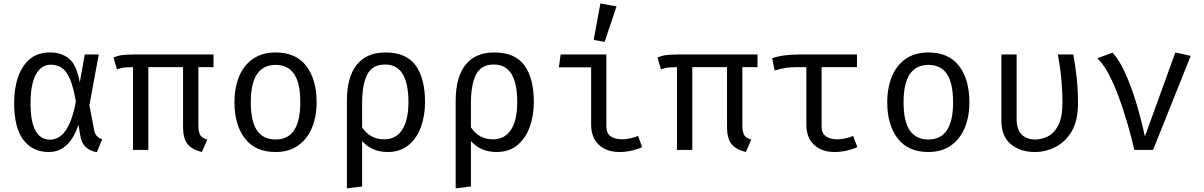

<svg xmlns="http://www.w3.org/2000/svg" viewBox="-20 -848 6809 1086"><path d="M261.5 -551.3Q330.3 -551.3 372.3 -514.6Q414.4 -477.9 431.3 -382.1L459.5 -540H538.5L485.6 -252.3L512.3 -112.3Q516.9 -90.8 527.4 -79.2Q537.9 -67.7 557.9 -60L527.7 12.8Q489.2 6.7 464.6 -16.7Q440 -40 433.3 -84.6L424.1 -142.6Q410.3 -101 388.5 -65.9Q366.7 -30.8 334.1 -9.5Q301.5 11.8 255.9 11.8Q164.1 11.8 112.1 -56.9Q60 -125.6 60 -265.1Q60 -348.7 82.6 -413.3Q105.1 -477.9 149.7 -514.6Q194.4 -551.3 261.5 -551.3ZM268.2 -482.1Q212.8 -482.1 182.8 -426.4Q152.8 -370.8 152.8 -265.1Q152.8 -158.5 181 -108.2Q209.2 -57.9 264.1 -57.9Q289.2 -57.9 316.2 -74.1Q343.1 -90.3 367.4 -136.7Q391.8 -183.1 409.2 -273.8Q394.9 -356.9 375.1 -402.1Q355.4 -447.2 328.7 -464.6Q302.1 -482.1 268.2 -482.1Z M1187.7 -540V-468.2H1102.1V-140Q1102.1 -99.5 1113.6 -82.3Q1125.1 -65.1 1152.8 -59L1121.5 11.8Q1063.1 -3.1 1039.2 -35.1Q1015.4 -67.2 1015.4 -129.7V-468.2H819V0H732.3V-468.2Q708.2 -467.7 694.4 -466.9Q680.5 -466.2 669 -463.6Q657.4 -461 641.5 -455.9L622.1 -522.1Q635.9 -528.7 651 -532.6Q666.2 -536.4 690.3 -538.2Q714.4 -540 755.4 -540Z M1539.5 -551.3Q1653.8 -551.3 1712.3 -474.9Q1770.8 -398.5 1770.8 -270.3Q1770.8 -187.7 1744.1 -124.1Q1717.4 -60.5 1665.6 -24.4Q1613.8 11.8 1538.5 11.8Q1424.1 11.8 1365.1 -65.1Q1306.2 -142.1 1306.2 -269.2Q1306.2 -352.3 1332.8 -416.2Q1359.5 -480 1411.5 -515.6Q1463.6 -551.3 1539.5 -551.3ZM1539.5 -481Q1469.7 -481 1434.1 -429.2Q1398.5 -377.4 1398.5 -269.2Q1398.5 -162.1 1433.6 -110.5Q1468.7 -59 1538.5 -59Q1608.2 -59 1643.3 -110.8Q1678.5 -162.6 1678.5 -270.3Q1678.5 -377.9 1643.6 -429.5Q1608.7 -481 1539.5 -481Z M2160.5 -551.3Q2277.9 -551.3 2331 -477.9Q2384.1 -404.6 2384.1 -270.3Q2384.1 -194.4 2361 -130.3Q2337.9 -66.2 2291 -27.2Q2244.1 11.8 2172.8 11.8Q2083.1 11.8 2028.2 -50.3V206.7L1942.1 217.4V-277.4Q1942.1 -411.8 1997.7 -481.5Q2053.3 -551.3 2160.5 -551.3ZM2158.5 -483.1Q2085.6 -483.1 2056.9 -425.9Q2028.2 -368.7 2028.2 -263.6V-127.7Q2072.8 -60 2153.3 -60Q2220 -60 2255.1 -114.4Q2290.3 -168.7 2290.3 -270.8Q2290.3 -483.1 2158.5 -483.1Z M2775.9 -551.3Q2893.3 -551.3 2946.4 -477.9Q2999.5 -404.6 2999.5 -270.3Q2999.5 -194.4 2976.4 -130.3Q2953.3 -66.2 2906.4 -27.2Q2859.5 11.8 2788.2 11.8Q2698.5 11.8 2643.6 -50.3V206.7L2557.4 217.4V-277.4Q2557.4 -411.8 2613.1 -481.5Q2668.7 -551.3 2775.9 -551.3ZM2773.8 -483.1Q2701 -483.1 2672.3 -425.9Q2643.6 -368.7 2643.6 -263.6V-127.7Q2688.2 -60 2768.7 -60Q2835.4 -60 2870.5 -114.4Q2905.6 -168.7 2905.6 -270.8Q2905.6 -483.1 2773.8 -483.1Z M3323.6 -467.2H3141L3151.3 -540H3409.7V-133.3Q3409.7 -93.3 3434.6 -76.7Q3459.5 -60 3499 -60Q3520.5 -60 3543.8 -65.1Q3567.2 -70.3 3589.2 -79L3612.3 -15.9Q3594.4 -6.2 3557.7 2.8Q3521 11.8 3484.1 11.8Q3411.3 11.8 3367.4 -29Q3323.6 -69.7 3323.6 -143.1ZM3375.9 -828.2 3467.2 -811.8 3400 -611.3 3337.9 -622.1Z M4264.6 -540V-468.2H4179V-140Q4179 -99.5 4190.5 -82.3Q4202.1 -65.1 4229.7 -59L4198.5 11.8Q4140 -3.1 4116.2 -35.1Q4092.3 -67.2 4092.3 -129.7V-468.2H3895.9V0H3809.2V-468.2Q3785.1 -467.7 3771.3 -466.9Q3757.4 -466.2 3745.9 -463.6Q3734.4 -461 3718.5 -455.9L3699 -522.1Q3712.8 -528.7 3727.9 -532.6Q3743.1 -536.4 3767.2 -538.2Q3791.3 -540 3832.3 -540Z M4827.2 -540V-468.2H4627.2V-133.3Q4627.2 -93.3 4651.8 -76.7Q4676.4 -60 4715.4 -60Q4736.9 -60 4760.5 -65.1Q4784.1 -70.3 4805.6 -79L4829.2 -15.9Q4810.8 -6.2 4774.1 2.8Q4737.4 11.8 4701 11.8Q4627.7 11.8 4584.4 -29Q4541 -69.7 4541 -143.1V-468.2H4494.9Q4457.4 -468.2 4430.8 -464.9Q4404.1 -461.5 4361.5 -449.7L4347.7 -518.5Q4383.1 -530.8 4422.1 -535.4Q4461 -540 4507.2 -540Z M5231.8 -551.3Q5346.2 -551.3 5404.6 -474.9Q5463.1 -398.5 5463.1 -270.3Q5463.1 -187.7 5436.4 -124.1Q5409.7 -60.5 5357.9 -24.4Q5306.2 11.8 5230.8 11.8Q5116.4 11.8 5057.4 -65.1Q4998.5 -142.1 4998.5 -269.2Q4998.5 -352.3 5025.1 -416.2Q5051.8 -480 5103.8 -515.6Q5155.9 -551.3 5231.8 -551.3ZM5231.8 -481Q5162.1 -481 5126.4 -429.2Q5090.8 -377.4 5090.8 -269.2Q5090.8 -162.1 5125.9 -110.5Q5161 -59 5230.8 -59Q5300.5 -59 5335.6 -110.8Q5370.8 -162.6 5370.8 -270.3Q5370.8 -377.9 5335.9 -429.5Q5301 -481 5231.8 -481Z M6050.8 -540Q6063.1 -472.3 6070.3 -406.4Q6077.4 -340.5 6077.4 -261.5Q6077.4 -165.6 6041.8 -105.4Q6006.2 -45.1 5950.3 -16.7Q5894.4 11.8 5833.3 11.8Q5751.3 11.8 5697.7 -32.3Q5644.1 -76.4 5644.1 -165.1V-540H5730.3V-172.8Q5730.3 -115.4 5758.5 -87.2Q5786.7 -59 5836.4 -59Q5872.8 -59 5908.2 -77.2Q5943.6 -95.4 5966.7 -141Q5989.7 -186.7 5989.7 -269.2Q5989.7 -326.2 5983.8 -394.1Q5977.9 -462.1 5963.6 -540Z M6396.4 0Q6379.5 -72.3 6356.7 -151Q6333.8 -229.7 6306.7 -303.1Q6279.5 -376.4 6249 -433.1Q6218.5 -489.7 6186.2 -518.5L6273.3 -550.3Q6313.3 -504.6 6346.7 -430Q6380 -355.4 6407.4 -264.1Q6434.9 -172.8 6455.9 -76.4L6628.2 -551.3L6714.9 -531.8L6502.1 0Z"/></svg>

Font: FiraCode Nerd Font Mono
Style: Regular
Weight: 400
Monospace: yes
Designer: Carrois Corporate, Edenspiekermann AG, Nikita Prokopov
Foundry: Carrois Corporate, Edenspiekermann AG, Nikita Prokopov
Version: Version 6.002;Nerd Fonts 3.4.0